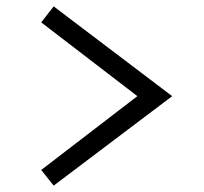

<svg xmlns="http://www.w3.org/2000/svg" viewBox="-20 -651 640 601"><path d="M410 -350 109 -581 148 -631 519 -350 148 -70 109 -119Z"/></svg>

Font: Orbit
Style: Regular
Weight: 400
Designer: Sooun Cho
Foundry: JAMO
Version: Version 1.000; ttfautohint (v1.8.4.7-5d5b);gftools[0.9.29]